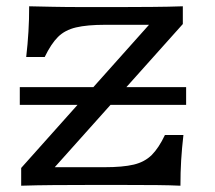

<svg xmlns="http://www.w3.org/2000/svg" viewBox="-20 -591 683 611"><path d="M47.4 0V-56.5L454.2 -512.1H314.9Q257.1 -512.1 221.8 -503.7Q186.6 -495.4 164.6 -473.5Q142.6 -451.6 122.3 -409.7H63.4Q68.2 -451.1 70.5 -490.2Q72.9 -529.4 72.8 -571Q105.2 -570.2 147.8 -569.4Q190.5 -568.5 246.2 -568.5H364Q409.9 -568.5 463.7 -569Q517.6 -569.4 561.8 -571V-514.5L154.2 -58.9H312.2Q370.8 -58.9 405.7 -67.2Q440.5 -75.6 462.9 -97.8Q485.2 -120.1 504.8 -161.3H563.7Q558.9 -119.9 556.5 -81.1Q554.2 -42.4 554.2 0Q521.9 -1.6 479.3 -2Q436.6 -2.4 380.9 -2.4H254.9Q205.3 -2.4 150.3 -2Q95.4 -1.6 47.4 0ZM43 -257.3V-313.7H572.3V-257.3Z"/></svg>

Font: Playfair 5pt SemiExpanded Light
Style: Regular
Weight: 300
Width: 6
Designer: Claus Eggers Sørensen
Foundry: Claus Eggers Sørensen
Version: Version 2.203